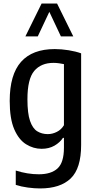

<svg xmlns="http://www.w3.org/2000/svg" viewBox="-20 -828 534 1078"><path d="M205 230Q173 230 136 225Q99 220 68.5 210V129.5Q134.5 150.5 198 150.5Q267.5 150.5 303.2 117.5Q339 84.5 339 1V-54H333.5Q316.5 -28 285.8 -10.2Q255 7.5 213.5 7.5Q167.5 7.5 126.5 -18Q85.5 -43.5 60 -102.2Q34.5 -161 34.5 -261.5Q34.5 -409 98.2 -480.8Q162 -552.5 287.5 -552.5Q324.5 -552.5 365 -546Q405.5 -539.5 435.5 -528.5V-14Q435.5 117.5 377 173.8Q318.5 230 205 230ZM248.5 -75Q274.5 -75 299.5 -87.8Q324.5 -100.5 339 -125V-468Q327.5 -470.5 311.2 -472.8Q295 -475 280.5 -475Q210.5 -475 172.2 -429.8Q134 -384.5 134 -270.5Q134 -191 148.8 -148.8Q163.5 -106.5 189.2 -90.8Q215 -75 248.5 -75ZM122.5 -623.5 213.5 -808H300.5L391.5 -623.5H322L257 -761.5L192 -623.5Z"/></svg>

Font: Encode Sans Condensed Condensed Medium
Style: Regular
Weight: 500
Width: 3
Designer: Multiple Designers
Foundry: Impallari Type
Version: Version 3.000; ttfautohint (v1.8.3) -l 8 -r 50 -G 200 -x 14 